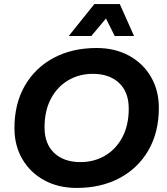

<svg xmlns="http://www.w3.org/2000/svg" viewBox="-20 -914 820 944"><path d="M357 10Q267 10 198 -27.5Q129 -65 90 -131.5Q51 -198 51 -284Q51 -404 102 -492.5Q153 -581 244 -629.5Q335 -678 455 -678Q545 -678 614 -640.5Q683 -603 722 -536.5Q761 -470 761 -384Q761 -264 710 -175.5Q659 -87 568 -38.5Q477 10 357 10ZM375 -117Q443 -117 497 -149Q551 -181 582 -240Q613 -299 613 -380Q613 -462 565 -506.5Q517 -551 437 -551Q369 -551 315 -519Q261 -487 230 -428Q199 -369 199 -288Q199 -206 247 -161.5Q295 -117 375 -117ZM318 -737 444 -894H569L639 -737H544L501 -823L429 -737Z"/></svg>

Font: Gantari
Style: Bold Italic
Weight: 700
Italic angle: -10°
Designer: Anugrah Pasau
Foundry: Lafontype
Version: Version 1.000; ttfautohint (v1.8.4.7-5d5b)